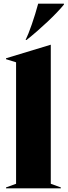

<svg xmlns="http://www.w3.org/2000/svg" viewBox="-20 -1031 370 1051"><path d="M13 0H313V-5L258 -25V-786H257L13 -712V-707L68 -690V-25L13 -5ZM120 -812H125C201 -872 288 -954 330 -1006V-1011H189C169 -936 139 -850 120 -812Z"/></svg>

Font: Nyght Serif Dark
Style: Regular
Weight: 800
Designer: Maksym Kobuzan
Version: Version 0.410;Glyphs 3.1.2 (3151)